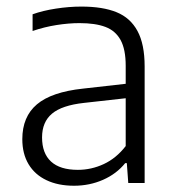

<svg xmlns="http://www.w3.org/2000/svg" viewBox="-20 -570 544 598"><path d="M430.5 -363V0H379.5L375 -62H370Q343 -28.5 301 -10Q259 8.5 210.5 8.5Q161 8.5 124.8 -8.8Q88.5 -26 69 -58.5Q49.5 -91 49.5 -136.5Q49.5 -206.5 95 -245Q140.5 -283.5 238.5 -294L371.5 -309V-365Q371.5 -416.5 355.5 -445.5Q339.5 -474.5 308.2 -486.2Q277 -498 227.5 -498Q194 -498 156 -492Q118 -486 81.5 -473.5V-525.5Q113.5 -537 154.2 -543.2Q195 -549.5 233.5 -549.5Q300 -549.5 343 -532Q386 -514.5 408.2 -473.5Q430.5 -432.5 430.5 -363ZM371.5 -115V-264L241.5 -249.5Q173 -242 142 -216Q111 -190 111 -142Q111 -92.5 139 -66.8Q167 -41 222.5 -41Q264.5 -41 303.2 -59Q342 -77 371.5 -115Z"/></svg>

Font: Encode Sans Light
Style: Regular
Weight: 300
Designer: Multiple Designers
Foundry: Impallari Type
Version: Version 2.000